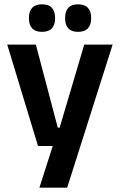

<svg xmlns="http://www.w3.org/2000/svg" viewBox="-20 -697 555 889"><path d="M247.5 -106H316L247.5 -76.5L370 -490.5H501.5L291 172H162.5L239.5 -69L299 -21H156L13.5 -490.5H146ZM174 -549.5Q144 -549.5 129 -565.8Q114 -582 114 -611.5V-615Q114 -644.5 129 -660.8Q144 -677 174 -677Q205.5 -677 220.2 -660.8Q235 -644.5 235 -615V-611.5Q235 -582 220.2 -565.8Q205.5 -549.5 174 -549.5ZM341.5 -549.5Q311 -549.5 296.2 -565.8Q281.5 -582 281.5 -611.5V-615Q281.5 -644.5 296.2 -660.8Q311 -677 341.5 -677Q372 -677 387 -660.8Q402 -644.5 402 -615V-611.5Q402 -582 387 -565.8Q372 -549.5 341.5 -549.5Z"/></svg>

Font: Anek Kannada SemiBold
Style: Regular
Weight: 600
Version: Version 1.003